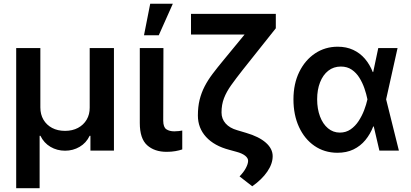

<svg xmlns="http://www.w3.org/2000/svg" viewBox="-20 -801 2185 1021"><path d="M66.1 199.9V-545.5H194.6V-229.4Q194.6 -192.5 211.1 -164.4Q227.6 -136.4 257.1 -120.7Q286.6 -105.1 326 -105.1Q365.1 -105.1 394.7 -120.9Q424.4 -136.7 440.9 -164.8Q457.4 -192.8 457 -229.4V-545.5H585.9V0H460.9V-78.8H456.7Q438.6 -40.8 403.4 -20.2Q368.3 0.4 326 0.4Q283.4 0.4 248.4 -20.2Q213.4 -40.8 195 -78.8H190.7V199.9Z M723.4 -545.5H849.1L848 -158.7Q848.4 -124.3 864.7 -113.5Q881 -102.6 907 -102.6Q920.1 -102.6 931.1 -104Q942.1 -105.5 949.2 -106.9V-6.4Q933.6 -1.1 912.5 2.7Q891.3 6.4 865.8 6.4Q801.5 6.4 762.4 -28.8Q723.4 -63.9 723.4 -147ZM745.7 -613.3 778.8 -781.2H899.1L824.2 -613.3Z M1371.1 -727.3H1446.7V-650.6L1269.9 -428.3Q1234.4 -383.2 1209.3 -348Q1184.3 -312.9 1171.2 -278.9Q1158 -245 1158 -203.1Q1158 -169 1179.7 -144.5Q1201.3 -120 1241.1 -108.7L1288.7 -94.5Q1356.9 -74.6 1393.5 -42.4Q1430 -10.3 1430 29.5Q1430 69.6 1401.6 111.3Q1373.2 153.1 1321.4 189.6L1253.9 137.1Q1276.3 114 1287.6 92.3Q1299 70.7 1299.4 54.7Q1299.7 39.8 1283.6 27Q1267.4 14.2 1237.9 6.4L1199.2 -4.3Q1119.3 -25.2 1075.8 -72.8Q1032.3 -120.4 1032.3 -186.8Q1032.3 -233 1041.5 -270.4Q1050.8 -307.9 1068.2 -341.6Q1085.6 -375.4 1111.2 -409.1Q1136.7 -442.8 1169.4 -482.2ZM995.7 -727.3H1392.4V-617.2H995.7Z M1772.7 11.4Q1704.2 10.7 1651.8 -25.6Q1599.4 -61.8 1570 -125.7Q1540.5 -189.6 1540.5 -272.7Q1540.5 -355.5 1571.4 -418.5Q1602.3 -481.5 1655.5 -517Q1708.8 -552.6 1775.9 -552.6Q1822.1 -552.6 1858.3 -535.7Q1894.5 -518.8 1920.5 -488.5Q1946.4 -458.1 1962.4 -417.6H2003.6L2033 -274.1L2101.2 0H1997.5L1933.6 -274.1Q1928.3 -300.8 1918 -330.8Q1907.7 -360.8 1891.3 -387.3Q1875 -413.7 1850.7 -430.4Q1826.3 -447.1 1792.6 -447.1Q1753.9 -447.1 1725.7 -424.9Q1697.4 -402.7 1682 -363.3Q1666.5 -323.9 1666.5 -273.1Q1666.5 -222.3 1681.6 -182Q1696.7 -141.7 1724.1 -118.8Q1751.4 -95.9 1787.3 -95.9Q1819.6 -95.9 1844.5 -113.1Q1869.3 -130.3 1887.1 -157.5Q1904.8 -184.7 1916.4 -215Q1927.9 -245.4 1933.6 -271.3L1991.5 -545.5H2094.1L2033 -271.3L2003.6 -128.6H1964.8Q1949.2 -88.1 1923.1 -56.3Q1897 -24.5 1859.7 -6.4Q1822.4 11.7 1772.7 11.4Z"/></svg>

Font: InterMG SemiBold
Style: Regular
Weight: 600
Designer: Rasmus Andersson
Foundry: rsms
Version: Version 3.019;December 26, 2023;FontCreator 15.0.0.2955 64-b